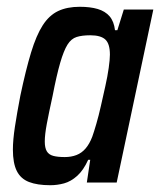

<svg xmlns="http://www.w3.org/2000/svg" viewBox="-20 -538 472 566"><path d="M128 8Q90 8 65.5 -1.5Q41 -11 29.5 -34Q18 -57 18 -97Q18 -125 24 -164.5Q30 -204 40 -256Q56 -332 71.5 -383Q87 -434 106 -463.5Q125 -493 151.5 -505.5Q178 -518 215 -518Q246 -518 268 -511.5Q290 -505 303 -490Q316 -475 319 -449H326L345 -510H432L324 0H236L246 -67H240Q226 -36 207.5 -19.5Q189 -3 169 2.5Q149 8 128 8ZM171 -75Q190 -75 205.5 -81Q221 -87 232.5 -100.5Q244 -114 252 -135Q257 -149 264 -173Q271 -197 277.5 -226Q284 -255 290.5 -284Q297 -313 300.5 -338Q304 -363 304 -377Q304 -409 290.5 -421.5Q277 -434 246 -434Q222 -434 206 -429Q190 -424 179 -406.5Q168 -389 157.5 -353Q147 -317 135 -255Q124 -205 118 -173Q112 -141 112 -121Q112 -102 118 -92Q124 -82 137 -78.5Q150 -75 171 -75Z"/></svg>

Font: Saira Condensed Medium
Style: Italic
Weight: 500
Width: 3
Italic angle: -12°
Designer: Hector Gatti with collaboration of the Omnibus-Type team
Foundry: Omnibus-Type
Version: Version 1.101